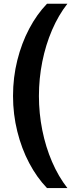

<svg xmlns="http://www.w3.org/2000/svg" viewBox="-20 -857 408 995"><path d="M223.5 117.5Q170.7 62.7 131.3 -12.1Q91.8 -86.8 69.7 -175.8Q47.5 -264.7 47.5 -359.8Q47.5 -456 69.7 -544.6Q91.8 -633.2 131.3 -708Q170.7 -782.8 223.5 -837.5H329.2Q282.8 -778.2 249.7 -701.3Q216.7 -624.5 199.2 -537.3Q181.7 -450.2 181.7 -359.8Q181.7 -269.5 199.2 -182.4Q216.7 -95.3 249.7 -18.7Q282.8 58 329.2 117.5Z"/></svg>

Font: Murecho Thin
Style: Regular
Weight: 100
Designer: Neil Summerour
Foundry: Positype
Version: Version 1.010